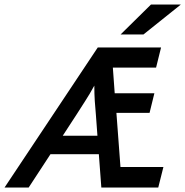

<svg xmlns="http://www.w3.org/2000/svg" viewBox="-62 -837 827 857"><path d="M-41.7 0 374.3 -625H656.9L634.7 -535.4H441.7L450 -420.8H627.1L605.6 -333.3H457.6L475.7 -91.7H667.4L644.4 0H390.3L379.2 -148.6H163.2L66 0ZM218.1 -231.2H372.9L366 -325Q363.2 -354.9 361.1 -385.8Q359 -416.7 359 -454.9Q338.2 -416.7 318.1 -385.8Q297.9 -354.9 279.2 -325ZM476.4 -683.3 611.8 -816.7H745.1L578.5 -683.3Z"/></svg>

Font: Afacad Medium
Style: Italic
Weight: 500
Italic angle: -14°
Designer: Kristian Moeller
Foundry: Dicotype
Version: Version 1.000; ttfautohint (v1.8.4.7-5d5b)